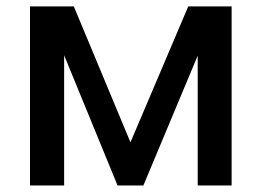

<svg xmlns="http://www.w3.org/2000/svg" viewBox="-20 -565 796 585"><path d="M377.5 -131.4 553.6 -545.5H645.2L416.9 0H338.1L114.3 -545.5H204.9ZM175.4 -545.5V0H71.4V-545.5ZM582.4 0V-545.5H685.7V0Z"/></svg>

Font: InterMG Medium
Style: Regular
Weight: 500
Designer: Rasmus Andersson
Foundry: rsms
Version: Version 3.019;December 26, 2023;FontCreator 15.0.0.2955 64-b